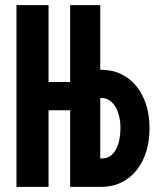

<svg xmlns="http://www.w3.org/2000/svg" viewBox="-20 -731 640 751"><path d="M169.9 -410.2H254.4V-710.9H372.1V-458H375.5Q419.4 -458 454.3 -440.9Q489.3 -423.8 513.9 -393.3Q538.6 -362.8 551.8 -321Q564.9 -279.3 564.9 -229.5Q564.9 -179.7 551.8 -137.5Q538.6 -95.2 513.9 -64.7Q489.3 -34.2 454.3 -17.1Q419.4 0 375.5 0H254.4V-299.8H169.9V0H44.4V-710.9H169.9ZM372.1 -347.7V-111.3H379.4Q398.4 -111.3 411.9 -121.1Q425.3 -130.9 434.1 -147.5Q442.9 -164.1 447 -185.5Q451.2 -207 451.2 -230.5Q451.2 -252.9 446.5 -274.2Q441.9 -295.4 432.4 -311.8Q422.9 -328.1 408.7 -337.9Q394.5 -347.7 375.5 -347.7Z"/></svg>

Font: Roboto Mono
Style: Bold
Weight: 700
Designer: Google
Version: Version 2.000985; 2015; ttfautohint (v1.3)